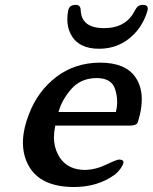

<svg xmlns="http://www.w3.org/2000/svg" viewBox="-20 -732 618 777"><path d="M380.9 -534.7Q296.4 -534.7 266.1 -594.2Q252.4 -620.6 252.4 -654.3Q252.4 -670.9 255.9 -689.5L256.3 -690.9Q261.2 -712.4 286.6 -712.4Q305.7 -712.4 306.6 -691.4Q309.1 -618.7 399.4 -618.2H401.9Q491.2 -618.2 526.9 -691.4Q537.6 -712.4 557.1 -712.4Q578.1 -712.4 578.1 -697.3Q578.1 -694.3 577.1 -690.4V-689.5Q560.5 -633.3 522.9 -594.2Q464.8 -534.7 380.9 -534.7ZM449.2 -278.8Q454.1 -299.3 454.1 -319.8Q454.1 -345.7 445.8 -371.1Q431.6 -416 371.6 -416H366.2Q304.7 -414.1 267.1 -370.1Q229.5 -326.2 216.8 -278.8ZM384.8 -478.5Q487.3 -478.5 527.8 -419.9Q553.7 -382.3 553.7 -331.1Q553.7 -301.3 546.4 -269Q541.5 -249 537.1 -236.3Q532.7 -223.6 502.4 -223.6H203.6Q198.7 -199.2 198.2 -177.2Q198.2 -138.7 214.4 -107.4Q239.3 -58.6 291 -47.9Q305.7 -44.4 321.8 -44.4Q364.7 -44.4 408.7 -65.4Q452.6 -86.4 462.4 -86.4Q473.1 -85.9 477.1 -82Q481 -78.1 479 -70.8Q477.1 -63 467.8 -49.8Q458 -36.6 452.6 -32.2Q447.8 -27.8 443.4 -24.4Q375 24.9 277.8 24.9Q143.1 23.9 96.2 -61Q72.8 -103 72.8 -154.8Q72.8 -183.6 80.1 -215.3Q85.9 -241.7 97.2 -270Q132.8 -363.3 207.5 -420.4Q282.2 -477.5 382.8 -478.5Z"/></svg>

Font: Caudex
Style: Bold
Weight: 700
Italic angle: -13°
Version: Version 1.04